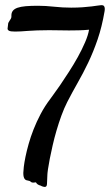

<svg xmlns="http://www.w3.org/2000/svg" viewBox="-20 -720 433 756"><path d="M391.6 -674.8Q381.3 -614.3 364.5 -565.2Q347.7 -516.1 327.4 -473.6Q307.1 -431.2 285.6 -393.6Q264.2 -356 244.6 -317.9Q232.4 -293.9 221.9 -265.1Q211.4 -236.3 202.6 -206.3Q193.8 -176.3 187.3 -147.5Q180.7 -118.7 176 -94.7Q171.4 -70.8 168.9 -53.7Q166.5 -36.6 166.5 -30.8Q165.5 -7.8 165 4.2Q164.6 16.1 156.2 16.1Q153.8 16.1 149.4 14.9Q145 13.7 139.6 10.7Q133.3 9.3 128.4 5.9Q123.5 2.4 121.6 -2L111.8 -1Q106.4 -1 104.5 -2Q102.5 -2.9 101.3 -4.2Q100.1 -5.4 98.1 -6.6Q96.2 -7.8 90.8 -8.8Q86.4 -9.3 83 -10.7Q79.6 -12.2 77.1 -15.4Q74.7 -18.6 73.2 -24.2Q71.8 -29.8 71.8 -39.1Q71.8 -46.4 73.7 -63Q75.7 -79.6 80.3 -102.5Q85 -125.5 92.8 -153.3Q100.6 -181.2 112.3 -210.9Q124 -240.7 140.1 -271.2Q156.2 -301.8 177.7 -330.1Q178.7 -332 189.7 -346.7Q200.7 -361.3 216.6 -384.5Q232.4 -407.7 251.2 -436.8Q270 -465.8 286.4 -495.4Q302.7 -524.9 314.9 -553.2Q327.1 -581.5 330.6 -603Q310.1 -601.1 290 -600.6Q270 -600.1 251.5 -600.1Q234.4 -600.1 213.9 -600.6Q193.4 -601.1 173.3 -601.1Q147 -601.1 126.7 -600.3Q106.4 -599.6 90.6 -598.4Q74.7 -597.2 62.3 -596.4Q49.8 -595.7 39.6 -595.7Q21.5 -595.7 15.6 -598.9Q9.8 -602.1 9.8 -607.4Q9.8 -610.8 10.7 -614.7Q11.7 -618.7 11.7 -623Q11.7 -627.9 13.7 -631.8Q15.6 -635.7 18.3 -639.4Q21 -643.1 22.9 -646.7Q24.9 -650.4 24.9 -654.8V-659.2Q24.9 -670.4 30.8 -677.7Q36.6 -685.1 49.1 -689.5Q61.5 -693.8 81.5 -695.6Q101.6 -697.3 129.4 -697.3Q159.7 -697.3 192.9 -693.6Q226.1 -689.9 260.3 -689.9Q285.2 -689.9 305.7 -691.4Q326.2 -692.9 341.3 -694.8Q356.4 -696.8 366.2 -698.2Q376 -699.7 378.9 -699.7Q387.2 -699.7 389.9 -695.6Q392.6 -691.4 392.6 -685.1Q392.6 -682.6 392.3 -679.9Q392.1 -677.2 391.6 -674.8Z"/></svg>

Font: Engagement
Style: Regular
Weight: 400
Designer: Astigmatic (AOETI)
Foundry: Astigmatic (AOETI)
Version: Version 1.000